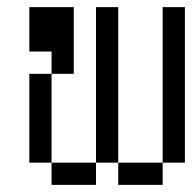

<svg xmlns="http://www.w3.org/2000/svg" viewBox="-20 -520 540 540"><path d="M125 -62.5V0H250V-62.5ZM125 -62.5Q125 -62.5 125 -312.5H62.5Q62.5 -312.5 62.5 -62.5ZM250 -62.5H312.5V0H437.5V-62.5H312.5V-500H250ZM437.5 -62.5H500V-500H437.5ZM125 -312.5H187.5V-500H62.5Q62.5 -500 62.5 -375H125Z"/></svg>

Font: Unifont
Style: Regular
Weight: 500
Version: Version 15.1.04